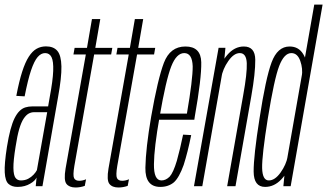

<svg xmlns="http://www.w3.org/2000/svg" viewBox="-28 -805 1414 830"><path d="M48 3Q65 3 78.2 -0.8Q91.5 -4.5 102.2 -10.8Q113 -17 120 -23.8Q127 -30.5 130 -37.5L126.5 0H155.5L223 -385.5Q238.5 -470.5 237.5 -518Q236.5 -565.5 220 -585Q203.5 -604.5 171 -604.5Q148.5 -604.5 130.2 -594.2Q112 -584 96.5 -560Q81 -536 67.8 -494.8Q54.5 -453.5 42.5 -390.5L78.5 -388.5Q92.5 -460 106.2 -500.8Q120 -541.5 134.8 -558.5Q149.5 -575.5 167 -575.5Q186 -575.5 194.8 -557.8Q203.5 -540 202 -498.5Q200.5 -457 187 -385.5L180 -345H111Q95.5 -345 81.8 -340.8Q68 -336.5 56.5 -325.2Q45 -314 35.2 -294.5Q25.5 -275 17.2 -244.2Q9 -213.5 2 -170Q-9.5 -96.5 -7.5 -59.5Q-5.5 -22.5 9 -9.8Q23.5 3 48 3ZM62 -25Q47.5 -25 39 -36.2Q30.5 -47.5 30 -79Q29.5 -110.5 39.5 -171.5Q46.5 -218 55.2 -247.5Q64 -277 74.5 -292.5Q85 -308 96 -314Q107 -320 119.5 -320H176L131.5 -69.5Q127 -60.5 117.2 -50Q107.5 -39.5 93.8 -32.2Q80 -25 62 -25Z M298.5 5.5Q319 5.5 338.5 -1.5L344 -30Q329 -23.5 314.5 -23.5Q298 -23.5 292.2 -35Q286.5 -46.5 293.5 -88L379 -569.5H452.5L457.5 -598H384L405.5 -722.5H369.5L348 -598H294.5L289.5 -569.5H343L255.5 -76.5Q247 -26 259.2 -10.2Q271.5 5.5 298.5 5.5Z M484 5.5Q504.5 5.5 524 -1.5L529.5 -30Q514.5 -23.5 500 -23.5Q483.5 -23.5 477.8 -35Q472 -46.5 479 -88L564.5 -569.5H638L643 -598H569.5L591 -722.5H555L533.5 -598H480L475 -569.5H528.5L441 -76.5Q432.5 -26 444.8 -10.2Q457 5.5 484 5.5Z M665 3 670 -25Q636.5 -25 637.5 -95.5Q638 -165 662 -301Q689.5 -460.5 712.5 -518.5Q735 -575.5 768.5 -575.5Q803 -575.5 805 -518.5Q805.5 -462.5 780 -314H658L653.5 -287.5H812Q813.5 -295 814 -301Q843.5 -467 842 -536Q840.5 -604 773.5 -604Q707.5 -604 680.5 -533.5Q654 -463.5 625.5 -301Q602 -163.5 600.5 -80Q599 3 665 3ZM670 -25 665 3Q700 3 724 -17Q746.5 -37.5 766 -92Q783.5 -146.5 798.5 -221L763.5 -223Q751 -162 736.5 -110Q721 -58.5 705.5 -41.5Q689 -25 670 -25Z M810.5 0H846.5L940 -530.5L946.5 -598.5H917ZM954 0H990L1058.5 -390Q1076 -489 1075.5 -546.5Q1075 -604 1026 -604Q985.5 -604 954.2 -567.2Q923 -530.5 915 -486L928.5 -469Q935 -507 959 -541.2Q983 -575.5 1008.5 -575.5Q1037 -575.5 1038.8 -531.8Q1040.5 -488 1023.5 -394.5Z M1197 0H1228.5L1366.5 -785H1330.5L1202.5 -56.5ZM1118 3Q1157.5 3 1188.5 -30Q1219.5 -63 1226.5 -101.5L1215.5 -128Q1209 -93 1184.8 -59Q1160.5 -25 1134 -25Q1106.5 -25 1105.2 -78.5Q1104 -132 1130 -294.5Q1157.5 -464.5 1179 -520Q1200.5 -575.5 1231.5 -575.5Q1258 -575.5 1270 -541.8Q1282 -508 1276.5 -474L1296 -499Q1303 -537.5 1283 -570.8Q1263 -604 1224 -604Q1171.5 -604 1146 -535.2Q1120.5 -466.5 1094 -293.5Q1068 -129.5 1068.5 -63.2Q1069 3 1118 3Z"/></svg>

Font: Anybody ExtraCondensed ExtraLight
Style: Italic
Weight: 250
Width: 2
Italic angle: -10°
Version: Version 1.113;gftools[0.9.25]